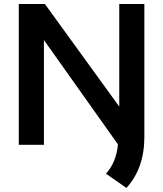

<svg xmlns="http://www.w3.org/2000/svg" viewBox="-20 -718 809 952"><path d="M564.9 -2 197.8 -519.5V0H73.2V-698.2H202.6L571.3 -189.5V-698.2H695.8V-39.1Q695.8 116.2 606.9 213.9L505.4 143.1Q556.2 87.9 564.9 -2Z"/></svg>

Font: SansationBold
Style: Bold
Weight: 700
Designer: Bernd Montag
Version: Version 1.301